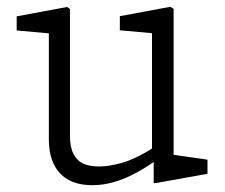

<svg xmlns="http://www.w3.org/2000/svg" viewBox="-20 -532 660 564"><path d="M123.5 -123.5V-460L146 -432L29 -442.5V-484L177 -511.5L185.5 -505.5V-133Q185.5 -99.5 196 -79.5Q206.5 -59.5 225 -51.2Q243.5 -43 270.5 -43Q299 -43 335.8 -53Q372.5 -63 415 -88.5Q429 -96.5 452 -113.5V-70.5Q414.5 -43 380.8 -24.8Q347 -6.5 314.8 2.8Q282.5 12 251 12Q211.5 12 183 -2.8Q154.5 -17.5 139 -47.8Q123.5 -78 123.5 -123.5ZM431.5 -64 426.5 -75V-458.5L449 -432.5L332 -443V-484.5L480 -512L490 -506V-55L467.5 -80.5L589.5 -63V-21.5L436.5 6H431.5Z"/></svg>

Font: Monaspace Xenon Var
Style: Regular
Weight: 400
Designer: Riley Cran and the Lettermatic Team
Version: Version 1.000 (Monaspace Xenon Var)